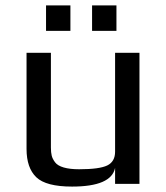

<svg xmlns="http://www.w3.org/2000/svg" viewBox="-20 -679 613 709"><path d="M495 0H405V-59Q391 10 246 10Q150 10 114 -24.5Q78 -59 78 -129V-484H168V-134Q168 -116 171 -104Q174 -92 183.5 -79.5Q193 -67 215.5 -60.5Q238 -54 272 -54Q347 -54 376 -68Q405 -82 405 -119V-484H495ZM240 -565H150V-659H240ZM410 -565H320V-659H410Z"/></svg>

Font: Play
Style: Regular
Weight: 400
Designer: Jonas Hecksher
Foundry: Jonas Hecksher, Playtypeª, e-types AS
Version: Version 1.002